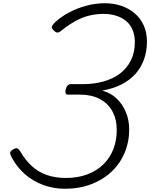

<svg xmlns="http://www.w3.org/2000/svg" viewBox="-20 -1150 930 1189"><path d="M381 19Q312 19 249 -4Q186 -27 136.5 -69.5Q87 -112 54 -172Q43 -192 43 -203Q43 -214 60 -224Q78 -235 86.5 -231.5Q95 -228 106 -212Q137 -158 177.5 -121Q218 -84 270.5 -66Q323 -48 388 -48Q462 -48 520.5 -70Q579 -92 620 -132Q661 -172 682 -226.5Q703 -281 703 -344Q703 -411 676 -460.5Q649 -510 598 -537Q547 -564 476 -564H399Q390 -564 386.5 -572Q383 -580 387 -596Q391 -613 399.5 -621Q408 -629 417 -629H494Q562 -629 621 -645.5Q680 -662 723 -694.5Q766 -727 790.5 -776Q815 -825 815 -888Q815 -931 801.5 -964Q788 -997 762 -1019Q736 -1041 700 -1052.5Q664 -1064 621 -1064Q574 -1064 530.5 -1053Q487 -1042 446 -1019Q405 -996 362 -962Q346 -948 335.5 -948.5Q325 -949 311 -963Q299 -975 301.5 -985.5Q304 -996 322 -1013Q360 -1048 410 -1074Q460 -1100 516 -1115Q572 -1130 630 -1130Q684 -1130 731 -1114Q778 -1098 814 -1067.5Q850 -1037 870 -993Q890 -949 890 -891Q890 -834 872.5 -784Q855 -734 820.5 -694.5Q786 -655 734 -628Q682 -601 613 -589Q665 -575 702 -540Q739 -505 759.5 -455.5Q780 -406 780 -348Q780 -270 751.5 -203Q723 -136 670.5 -86.5Q618 -37 544.5 -9Q471 19 381 19Z"/></svg>

Font: Playwrite CU Light
Style: Regular
Weight: 300
Designer: Veronika Burian, José Scaglione
Foundry: TypeTogether
Version: Version 1.002